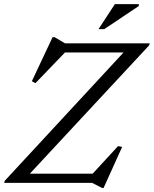

<svg xmlns="http://www.w3.org/2000/svg" viewBox="-33 -878 739 922"><path d="M686 -670 683 -660 101.5 -34.5 99.5 -44H412L534 -176.5L553.5 -172.5L464.5 24.5H457L409 0H-13L-10 -10L569 -635.5L571 -626H279L137 -478.5L120 -488L219.5 -699.5H229.5L279 -670ZM440 -738 518.5 -858H633.5V-849L467.5 -738Z"/></svg>

Font: Newsreader 16pt
Style: Italic
Weight: 400
Italic angle: -17°
Designer: Hugues Gentile
Foundry: Production Type
Version: Version 1.003